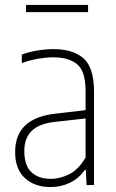

<svg xmlns="http://www.w3.org/2000/svg" viewBox="-20 -746 466 774"><path d="M183 8Q120 8 80.5 -28Q41 -64 41 -133Q41 -270.5 205 -288L325 -302V-378Q325 -459 291 -487Q257 -515 194 -515Q168 -515 135 -509.5Q102 -504 68 -492V-526Q95 -536.5 130 -542.2Q165 -548 195 -548Q274 -548 316.5 -511Q359 -474 359 -377V0H329L326 -61H322Q297.5 -26.5 261.8 -9.2Q226 8 183 8ZM78 -137Q78 -79.5 106.2 -52.2Q134.5 -25 186 -25Q220.5 -25 258.2 -43.2Q296 -61.5 325 -111V-268.5L204 -255Q139 -248.5 108.5 -219Q78 -189.5 78 -137ZM85 -697V-726H335V-697Z"/></svg>

Font: Encode Sans Condensed Condensed Thin
Style: Regular
Weight: 100
Width: 3
Designer: Multiple Designers
Foundry: Impallari Type
Version: Version 3.000; ttfautohint (v1.8.3) -l 8 -r 50 -G 200 -x 14 